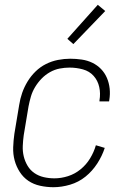

<svg xmlns="http://www.w3.org/2000/svg" viewBox="-20 -773 540 801"><path d="M203 8Q175 8 147.5 2Q120 -4 98.5 -18.5Q77 -33 62.5 -55.5Q48 -78 41 -104Q34 -130 35 -158.5Q36 -187 40 -215L60 -335Q64 -361 72.5 -385.5Q81 -410 95 -433Q109 -456 128.5 -475Q148 -494 172 -506Q196 -518 222 -523Q248 -528 273 -528Q297 -528 321 -524.5Q345 -521 365.5 -511Q386 -501 401.5 -485Q417 -469 426 -448Q435 -427 437.5 -403.5Q440 -380 436 -356L435 -350H395V-354Q400 -383 394 -410Q388 -437 370.5 -456.5Q353 -476 326 -483.5Q299 -491 270 -491Q250 -491 229 -487Q208 -483 188.5 -472Q169 -461 153.5 -445Q138 -429 126.5 -410Q115 -391 109 -370.5Q103 -350 99 -329L79 -209Q76 -187 75 -164.5Q74 -142 79 -121Q84 -100 95 -81.5Q106 -63 123.5 -51Q141 -39 162.5 -34Q184 -29 207 -29Q235 -29 263.5 -38Q292 -47 316 -66.5Q340 -86 356 -112.5Q372 -139 380 -167L417 -156Q406 -122 385.5 -90.5Q365 -59 336.5 -36Q308 -13 272.5 -2.5Q237 8 203 8ZM286 -589 261 -611 388 -753 419 -727Z"/></svg>

Font: Iosevka Term Curly Extralight
Style: Italic
Weight: 200
Italic angle: -9°
Designer: Belleve Invis
Foundry: Belleve Invis
Version: Version 32.3.0